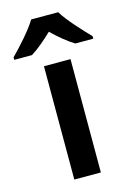

<svg xmlns="http://www.w3.org/2000/svg" viewBox="-164 -826 612 887"><g transform="rotate(-15 142.0 -383.0)"><path d="M206 -766H77C50 -721 -9 -656 -47 -618V-606H38C73 -628 105 -656 141 -690C176 -656 211 -627 245 -606H331V-618C295 -655 233 -721 206 -766ZM205 0V-542H78V0Z"/></g></svg>

Font: Noto Sans Khmer UI SemiBold
Style: Regular
Weight: 600
Designer: Danh Hong and the Monotype Design Team
Foundry: Monotype Imaging Inc.
Version: Version 2.002